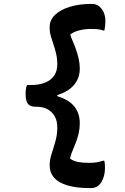

<svg xmlns="http://www.w3.org/2000/svg" viewBox="-20 -790 640 982"><path d="M388 -160Q388 -133 382.5 -109Q377 -85 369 -63.5Q361 -42 353 -24Q345 -6 341 9Q340 12 339.5 15Q339 18 338 21Q356 34 379.5 38.5Q403 43 436 43Q456 43 472.5 40.5Q489 38 507 32H513Q515 37 516 47.5Q517 58 517 68Q517 111 498.5 141.5Q480 172 445 172H439Q372 172 326 158.5Q280 145 257 119Q234 93 234 55V50Q234 31 240 10Q246 -11 253.5 -33.5Q261 -56 267 -82Q273 -108 273 -138Q273 -172 260 -195Q247 -218 223.5 -231Q200 -244 167 -244H163Q135 -244 123 -258.5Q111 -273 111 -309Q111 -323 112.5 -334Q114 -345 118 -355H135Q179 -355 209.5 -367Q240 -379 256.5 -402.5Q273 -426 273 -461Q273 -490 267 -515.5Q261 -541 253.5 -563Q246 -585 240 -605Q234 -625 234 -644V-651Q234 -688 262 -714.5Q290 -741 338 -755.5Q386 -770 447 -770H452Q480 -770 499.5 -745Q519 -720 519 -684Q519 -670 517.5 -657Q516 -644 514 -634H508Q495 -639 480 -640.5Q465 -642 446 -642Q415 -642 386.5 -635Q358 -628 340 -614Q340 -611 341 -608Q342 -605 343 -602Q348 -588 355.5 -571Q363 -554 370 -533.5Q377 -513 382.5 -489Q388 -465 388 -439Q388 -390 358 -355Q328 -320 273 -304V-298Q333 -280 360.5 -245Q388 -210 388 -160Z"/></svg>

Font: Recursive Monospace Casual SemiBold
Style: Regular
Weight: 600
Version: Version 1.047